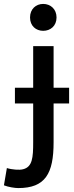

<svg xmlns="http://www.w3.org/2000/svg" viewBox="-83 -763 378 978"><path d="M10 195C-7 195 -40 190 -63 181L-48 93C-36 97 -18 100 -4 101C11 102 24 102 35 99C82 87 86 40 86 -38V-236H-7V-316H86V-528H190V-316H269V-236H190V-38C190 121 148 195 10 195ZM205 -674C205 -631 174 -606 137 -606C100 -606 70 -631 70 -674C70 -717 100 -743 137 -743C174 -743 205 -717 205 -674Z"/></svg>

Font: Repo Medium
Style: Regular
Weight: 500
Designer: Stefan Peev
Foundry: Context Ltd
Version: Version 1.502